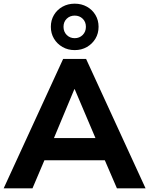

<svg xmlns="http://www.w3.org/2000/svg" viewBox="-30 -1026 813 1046"><path d="M-10 0 314 -705H439L763 0H607L541 -153H212L147 0ZM375 -540 264 -274H490L377 -540ZM377 -753Q340 -753 310.5 -770Q281 -787 264 -815.5Q247 -844 247 -880Q247 -916 264 -944.5Q281 -973 310.5 -989.5Q340 -1006 377 -1006Q414 -1006 443.5 -989.5Q473 -973 490 -944.5Q507 -916 507 -880Q507 -844 490 -815.5Q473 -787 443.5 -770Q414 -753 377 -753ZM377 -818Q403 -818 420.5 -835.5Q438 -853 438 -880Q438 -907 420.5 -924Q403 -941 377 -941Q351 -941 333.5 -924Q316 -907 316 -880Q316 -853 333.5 -835.5Q351 -818 377 -818Z"/></svg>

Font: Nunito Sans ExtraBold
Style: Regular
Weight: 800
Designer: Vernon Adams
Foundry: Vernon Adams
Version: Version 3.101; ttfautohint (v1.8.4.7-5d5b);gftools[0.9.27]